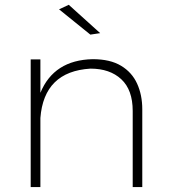

<svg xmlns="http://www.w3.org/2000/svg" viewBox="-20 -762 688 782"><path d="M559.5 0H520.5V-310Q520.5 -396 474 -439.2Q427.5 -482.5 348.5 -482.5Q159 -471 144.5 -281.5V0H105V-520H144.5V-384Q199.5 -517.5 357.5 -521Q428.5 -521 473 -494.2Q517.5 -467.5 538.5 -421.2Q559.5 -375 559.5 -316.5ZM348 -621 220.5 -724 260 -742.5 388 -627Z"/></svg>

Font: Argentum Novus ExtraLight
Style: Regular
Weight: 250
Designer: Julieta Ulanovsky (font) & Cristiano Sobral (main changes)
Foundry: Julieta Ulanovsky (font) & Cristiano Sobral (main changes)
Version: Version 3.00;November 27, 2020;FontCreator 13.0.0.2655 64-bi